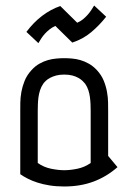

<svg xmlns="http://www.w3.org/2000/svg" viewBox="-20 -673 471 703"><path d="M118.2 -76.2Q140.6 -60.5 167 -55.2Q193.4 -49.8 215.3 -49.8Q237.3 -49.8 263.4 -55.2Q289.6 -60.5 312 -76.2V-267.1Q312 -277.8 311.5 -290.8Q311 -303.7 309.3 -316.9Q307.6 -330.1 303.5 -342.8Q299.3 -355.5 292 -366.2Q288.1 -371.1 282 -377Q275.9 -382.8 266.8 -387.9Q257.8 -393.1 245.1 -396.5Q232.4 -399.9 215.3 -399.9Q198.2 -399.9 185.5 -396.5Q172.9 -393.1 163.3 -387.9Q153.8 -382.8 147.7 -377Q141.6 -371.1 138.2 -366.2Q130.9 -355.5 126.7 -342.8Q122.6 -330.1 120.8 -316.9Q119.1 -303.7 118.7 -290.8Q118.2 -277.8 118.2 -267.1ZM54.2 -265.1Q54.2 -278.8 54.4 -297.6Q54.7 -316.4 58.3 -336.7Q62 -356.9 70.3 -377.4Q78.6 -397.9 95.2 -416Q108.9 -431.2 124.5 -439.9Q140.1 -448.7 156 -453.1Q171.9 -457.5 187.3 -458.7Q202.6 -460 215.3 -460Q228 -460 243.2 -458.7Q258.3 -457.5 273.9 -453.1Q289.6 -448.7 305.2 -439.9Q320.8 -431.2 335 -416Q351.6 -397.9 359.9 -377.4Q368.2 -356.9 371.8 -336.4Q375.5 -315.9 375.7 -297.4Q376 -278.8 376 -265.1V-102.1L410.2 -61Q370.1 -25.9 322.3 -8.1Q274.4 9.8 215.3 9.8Q186 9.8 161.6 5.9Q137.2 2 117.4 -4.4Q97.7 -10.7 81.8 -18.8Q65.9 -26.9 54.2 -35.2ZM76.7 -556.2Q103 -591.3 134.3 -615Q165.5 -638.7 200.7 -650.9L262.7 -589.8Q274.4 -594.7 283.7 -602.3Q293 -609.9 300.8 -618.7Q308.6 -627.4 314.5 -636.5Q320.3 -645.5 324.7 -652.8L368.7 -611.8Q343.8 -580.1 313.7 -554.9Q283.7 -529.8 244.6 -517.1L182.6 -578.1Q170.9 -572.8 161.6 -565.4Q152.3 -558.1 144.5 -549.6Q136.7 -541 130.9 -532Q125 -522.9 120.6 -515.1Z"/></svg>

Font: Aubrey
Style: Regular
Weight: 400
Designer: Gayaneh Bagdasaryan | Cyreal.org
Foundry: Gayaneh Bagdasaryan | Cyreal.org
Version: Version 1.000